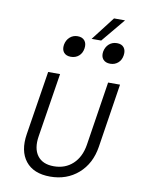

<svg xmlns="http://www.w3.org/2000/svg" viewBox="-98 -968 795 1047"><g transform="rotate(10 300.0 -445.0)"><path d="M253 10Q161 10 117 -45.5Q73 -101 88 -196L144 -550H210L154 -196Q143 -127 172 -88Q201 -49 263 -49Q326 -49 368 -88Q410 -127 421 -196L476 -550H542L487 -196Q472 -101 408.5 -45.5Q345 10 253 10ZM346 -769 447 -900H508L399 -769ZM469 -653Q443 -653 429.5 -668.5Q416 -684 420 -711Q425 -738 443 -754Q461 -770 487 -770Q513 -770 525.5 -754Q538 -738 534 -711Q530 -684 512 -668.5Q494 -653 469 -653ZM251 -653Q225 -653 212 -668.5Q199 -684 203 -711Q208 -738 226 -754Q244 -770 269 -770Q295 -770 308 -754Q321 -738 317 -711Q313 -684 295 -668.5Q277 -653 251 -653Z"/></g></svg>

Font: NKDuy Mono ExtraLight
Style: Italic
Weight: 200
Italic angle: -9°
Monospace: yes
Designer: NKDuy
Foundry: NKDuy
Version: Version 2.251; ttfautohint (v1.8.4.7-5d5b)